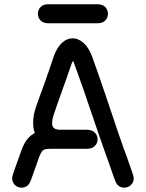

<svg xmlns="http://www.w3.org/2000/svg" viewBox="-20 -876 691 907"><path d="M42 -55Q33 -31 41.5 -14.5Q50 2 67 8Q84 14 101 6.5Q118 -1 126 -25Q133 -45 139.5 -62.5Q146 -80 152 -97.5Q158 -115 165 -135Q171 -149 176 -157.5Q181 -166 190 -169.5Q199 -173 216 -173Q237 -173 258 -173Q279 -173 300.5 -173Q322 -173 344 -173Q366 -173 390 -173Q410 -173 422.5 -182Q435 -191 439 -204.5Q443 -218 439 -231.5Q435 -245 422.5 -254Q410 -263 390 -263Q375 -263 350.5 -263Q326 -263 302.5 -263Q279 -263 266 -263Q248 -263 238.5 -268.5Q229 -274 227 -284.5Q225 -295 227.5 -309.5Q230 -324 236 -341Q245 -368 255 -396Q265 -424 275 -452Q285 -480 295 -508Q305 -536 314 -563Q319 -578 321.5 -583.5Q324 -589 326.5 -585Q329 -581 334 -566Q351 -520 370.5 -464Q390 -408 409.5 -350Q429 -292 447.5 -238.5Q466 -185 481 -143Q487 -127 494 -107Q501 -87 508.5 -65.5Q516 -44 523 -25Q531 -1 548 6.5Q565 14 582 8Q599 2 607.5 -14.5Q616 -31 607 -55Q600 -75 592.5 -96.5Q585 -118 578 -138Q571 -158 565 -173Q553 -206 539 -247.5Q525 -289 509.5 -335Q494 -381 478 -428.5Q462 -476 446 -522Q430 -568 415 -609Q399 -652 374.5 -673.5Q350 -695 323 -695Q296 -695 272.5 -673.5Q249 -652 234 -610Q223 -576 212 -544.5Q201 -513 190.5 -483.5Q180 -454 169.5 -426Q159 -398 150 -371Q136 -330 136.5 -294Q137 -258 151.5 -231Q166 -204 194.5 -188.5Q223 -173 266 -173Q272 -173 286 -173Q300 -173 317.5 -173Q335 -173 354 -173Q373 -173 390 -173Q410 -173 422.5 -182Q435 -191 439 -204.5Q443 -218 439 -231.5Q435 -245 422.5 -254Q410 -263 390 -263Q374 -263 350.5 -263Q327 -263 301.5 -263Q276 -263 253 -263Q230 -263 216 -263Q179 -263 152.5 -251.5Q126 -240 109 -218.5Q92 -197 81 -165Q74 -145 67.5 -127.5Q61 -110 55 -92.5Q49 -75 42 -55ZM439 -766Q465 -766 477.5 -779.5Q490 -793 490 -811Q490 -829 477.5 -842.5Q465 -856 439 -856Q417 -856 388.5 -856Q360 -856 328 -856Q296 -856 265.5 -856Q235 -856 209 -856Q184 -856 171.5 -842.5Q159 -829 159 -811Q159 -793 171.5 -779.5Q184 -766 209 -766Q231 -766 260.5 -766Q290 -766 322.5 -766Q355 -766 385.5 -766Q416 -766 439 -766Z"/></svg>

Font: Tilt Neon
Style: Regular
Weight: 400
Designer: Andy Clymer
Foundry: Andy Clymer
Version: Version 1.000